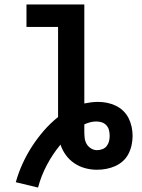

<svg xmlns="http://www.w3.org/2000/svg" viewBox="-20 -755 640 863"><path d="M151 88 51 64Q63 21 81.5 -19.5Q100 -60 124 -97Q148 -134 177 -167.5Q206 -201 241 -229V-634H99V-735H359V-290Q374 -293 389.5 -295Q405 -297 420 -297Q441 -297 461 -293Q481 -289 500 -280Q519 -271 534 -256.5Q549 -242 558 -224Q567 -206 571.5 -185.5Q576 -165 576 -144Q576 -124 571.5 -103Q567 -82 557.5 -63.5Q548 -45 532.5 -31Q517 -17 498 -8.5Q479 0 458 4Q437 8 416 8Q389 8 363 1Q337 -6 314.5 -21Q292 -36 276 -58Q260 -80 252 -105Q217 -63 191 -14Q165 35 151 88ZM416 -80Q428 -80 440 -84.5Q452 -89 459.5 -98.5Q467 -108 470 -120Q473 -132 473 -144Q473 -157 470 -169.5Q467 -182 458.5 -191.5Q450 -201 438 -205Q426 -209 413 -209Q399 -209 385.5 -205.5Q372 -202 359 -196Q359 -188 359 -180Q359 -172 359 -165Q359 -150 360.5 -135.5Q362 -121 369 -108.5Q376 -96 389 -88Q402 -80 416 -80Z"/></svg>

Font: Iosevka SS04 Extended
Style: Bold
Weight: 700
Width: 7
Monospace: yes
Designer: Belleve Invis
Foundry: Belleve Invis
Version: Version 19.0.0; ttfautohint (v1.8.4)